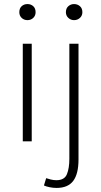

<svg xmlns="http://www.w3.org/2000/svg" viewBox="-20 -695 497 944"><path d="M92 0V-480H136V0ZM115 -596Q98 -596 86.5 -607Q75 -618 75 -635Q75 -654 86.5 -664.5Q98 -675 115 -675Q132 -675 143.5 -664.5Q155 -654 155 -635Q155 -618 143.5 -607Q132 -596 115 -596ZM258 229Q241 229 224 225.5Q207 222 196 217L207 181Q216 184 229.5 187.5Q243 191 257 191Q297 191 309 161.5Q321 132 321 86V-480H366V89Q366 160 340 194.5Q314 229 258 229ZM344 -596Q328 -596 316 -607Q304 -618 304 -635Q304 -654 316 -664.5Q328 -675 344 -675Q361 -675 373 -664.5Q385 -654 385 -635Q385 -618 373 -607Q361 -596 344 -596Z"/></svg>

Font: Giro Light
Style: Regular
Weight: 300
Designer: Paul D. Hunt
Foundry: Adobe Systems Incorporated
Version: Version 1.000;PS 1.0;hotconv 1.0.88;makeotf.lib2.5.647800